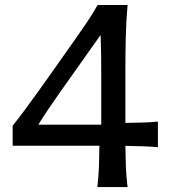

<svg xmlns="http://www.w3.org/2000/svg" viewBox="-20 -756 686 776"><path d="M373.5 0Q378.4 -42.5 379.9 -81.3Q381.3 -120.1 381.8 -167H31.2V-248Q53.7 -275.9 80.8 -312.5Q107.9 -349.1 135.7 -387.9Q163.6 -426.8 187 -460L280.3 -592.3Q305.7 -627.9 330.3 -664.3Q355 -700.7 374.5 -735.8H495.6Q489.7 -669.4 488.3 -605Q486.8 -540.5 486.8 -477.1V-259.3Q521.5 -259.8 556.6 -260.7Q591.8 -261.7 618.2 -264.6V-161.1Q591.8 -163.6 556.6 -164.8Q521.5 -166 486.8 -166.5Q487.3 -120.1 488.8 -81.3Q490.2 -42.5 495.6 0ZM220.7 -380.4Q197.8 -348.1 176.3 -316.2Q154.8 -284.2 134.8 -252H389.2V-459.5Q389.2 -498.5 388.7 -537.4Q388.2 -576.2 386.7 -614.7Q367.2 -587.9 347.2 -559.1Z"/></svg>

Font: Pinar Medium
Style: Regular
Weight: 500
Designer: Amin Abedi
Version: Version 3.000